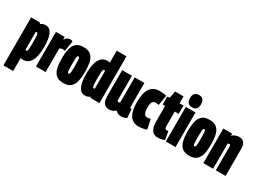

<svg xmlns="http://www.w3.org/2000/svg" viewBox="-44 -1599 3524 2629"><g transform="rotate(30 1717.5 -284.5)"><path d="M23 210V-549H162L172 -531Q207 -557 252 -557Q381 -557 381 -285Q381 -140 338.5 -65Q296 10 215 10Q197 10 177 5V210ZM191 -121Q202 -121 207.5 -132Q213 -143 215 -173Q217 -203 217 -260Q217 -321 215 -354Q213 -387 207.5 -399.5Q202 -412 193 -412Q184 -412 177 -406V-128Q185 -121 191 -121Z M555 -547V-504Q576 -532 593.5 -544.5Q611 -557 639 -557Q646 -557 656 -555.5Q666 -554 679 -548L652 -384Q642 -387 632 -387.5Q622 -388 617 -388Q604 -388 593 -384.5Q582 -381 569 -371V0H417V-547Z M667 -274Q667 -357 681 -421Q695 -485 735 -521Q775 -557 851 -557Q928 -557 968 -521Q1008 -485 1022 -421Q1036 -357 1036 -274Q1036 -191 1022 -127Q1008 -63 968 -26.5Q928 10 851 10Q775 10 735 -26.5Q695 -63 681 -127Q667 -191 667 -274ZM828 -274Q828 -213 830 -184Q832 -155 837 -146.5Q842 -138 851 -138Q860 -138 865.5 -146.5Q871 -155 873 -184Q875 -213 875 -274Q875 -336 873 -364.5Q871 -393 865.5 -401.5Q860 -410 851 -410Q842 -410 837 -401.5Q832 -393 830 -364.5Q828 -336 828 -274Z M1281 0 1270 -16Q1239 10 1192 10Q1062 10 1062 -263Q1062 -408 1104 -482.5Q1146 -557 1227 -557Q1248 -557 1266 -552V-740H1420V0ZM1266 -142V-420Q1258 -427 1251 -427Q1241 -427 1235.5 -416Q1230 -405 1227.5 -375.5Q1225 -346 1225 -288Q1225 -228 1227.5 -195Q1230 -162 1235 -149Q1240 -136 1249 -136Q1258 -136 1266 -142Z M1574 10Q1543 10 1518 -4Q1493 -18 1478.5 -50.5Q1464 -83 1464 -140V-547H1618V-166Q1618 -152 1624 -146.5Q1630 -141 1637 -141Q1651 -141 1662 -151V-547H1815V-176Q1815 -161 1817.5 -156Q1820 -151 1826 -151Q1834 -151 1841 -154L1852 -13Q1835 -4 1813.5 3Q1792 10 1762 10Q1733 10 1712.5 -1.5Q1692 -13 1678 -30Q1656 -11 1630 -0.5Q1604 10 1574 10Z M1857 -273Q1857 -557 2053 -557Q2084 -557 2114.5 -553Q2145 -549 2162 -542L2135 -384Q2116 -391 2087 -391Q2053 -391 2036 -365.5Q2019 -340 2019 -278Q2019 -214 2035 -185Q2051 -156 2082 -156Q2095 -156 2108.5 -158.5Q2122 -161 2136 -165L2168 -13Q2150 -4 2113 3Q2076 10 2042 10Q1948 10 1902.5 -60Q1857 -130 1857 -273Z M2343 10Q2218 10 2218 -175V-416H2179V-541L2218 -547L2238 -656H2371V-547H2433V-416H2371V-194Q2371 -160 2379.5 -149Q2388 -138 2401 -138Q2416 -138 2428 -141L2451 -12Q2422 2 2393 6Q2364 10 2343 10Z M2547 -584Q2459 -584 2459 -681Q2459 -779 2547 -779Q2588 -779 2610.5 -755Q2633 -731 2633 -681Q2633 -584 2547 -584ZM2470 0V-547H2623V0Z M2658 -274Q2658 -357 2672 -421Q2686 -485 2726 -521Q2766 -557 2842 -557Q2919 -557 2959 -521Q2999 -485 3013 -421Q3027 -357 3027 -274Q3027 -191 3013 -127Q2999 -63 2959 -26.5Q2919 10 2842 10Q2766 10 2726 -26.5Q2686 -63 2672 -127Q2658 -191 2658 -274ZM2819 -274Q2819 -213 2821 -184Q2823 -155 2828 -146.5Q2833 -138 2842 -138Q2851 -138 2856.5 -146.5Q2862 -155 2864 -184Q2866 -213 2866 -274Q2866 -336 2864 -364.5Q2862 -393 2856.5 -401.5Q2851 -410 2842 -410Q2833 -410 2828 -401.5Q2823 -393 2821 -364.5Q2819 -336 2819 -274Z M3063 0V-547H3202V-514Q3231 -540 3258.5 -548.5Q3286 -557 3312 -557Q3414 -557 3414 -429V0H3260V-382Q3260 -396 3254 -401Q3248 -406 3241 -406Q3229 -406 3217 -396V0Z"/></g></svg>

Font: Georama ExtraCondensed ExtraBold
Style: Regular
Weight: 800
Width: 2
Designer: Jean-Baptiste Levee
Foundry: Production Type
Version: Version 1.000